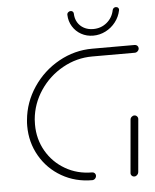

<svg xmlns="http://www.w3.org/2000/svg" viewBox="-50 -717 614 760"><g transform="rotate(-5 257.0 -337.0)"><path d="M302.2 -17Q302.2 -10 297.4 -5Q292.6 0 285.9 0Q219.3 0 164.8 -31.3Q110.4 -62.6 79.3 -116.7Q48.1 -170.7 48.1 -236.3Q48.1 -247.8 49.3 -259.3Q55.6 -329.6 95.6 -389.3Q135.6 -448.9 198.1 -483.7Q260.7 -518.5 331.1 -518.5H500Q505.9 -518.5 510.2 -514.4Q514.4 -510.4 514.4 -504.4Q514.4 -497.8 509.3 -492.8Q504.1 -487.8 497.8 -487.8H328.5Q266.3 -487.8 211.1 -457Q155.9 -426.3 120.7 -373.9Q85.6 -321.5 80 -259.3Q79.3 -252.6 79.3 -238.9Q79.3 -181.1 106.7 -133.5Q134.1 -85.9 181.9 -58.3Q229.6 -30.7 288.1 -30.7Q294.1 -30.7 298.1 -26.7Q302.2 -22.6 302.2 -17ZM453.3 0Q447 0 442.8 -4.6Q438.5 -9.3 439.3 -15.6L457.8 -225.2Q458.1 -231.5 463 -236.1Q467.8 -240.7 474.1 -240.7Q480.4 -240.7 484.6 -236.1Q488.9 -231.5 488.5 -225.2L470 -15.6Q469.3 -9.3 464.4 -4.6Q459.6 0 453.3 0ZM244.8 -660Q244.4 -665.9 248.7 -670.2Q253 -674.4 258.9 -674.4Q263.7 -674.4 267 -671.5Q270.4 -668.5 270.7 -663.7Q271.1 -643.7 280.2 -628.3Q289.3 -613 305.4 -604.3Q321.5 -595.6 342.2 -595.6Q373.3 -595.6 396.3 -614.6Q419.3 -633.7 425.2 -663.7Q426.3 -668.5 430 -671.5Q433.7 -674.4 438.5 -674.4Q444.4 -674.4 448 -670.2Q451.5 -665.9 450 -660Q444.8 -634.8 428.7 -614.1Q412.6 -593.3 389.3 -581.5Q365.9 -569.6 340 -569.6Q313.7 -569.6 292.4 -581.5Q271.1 -593.3 258.3 -614.1Q245.6 -634.8 244.8 -660Z"/></g></svg>

Font: 26F Galaxy Sans Ultra Light
Style: Italic
Weight: 200
Italic angle: -5°
Designer: C₂₉H₂₅N₃O₅
Version: Version 1.200